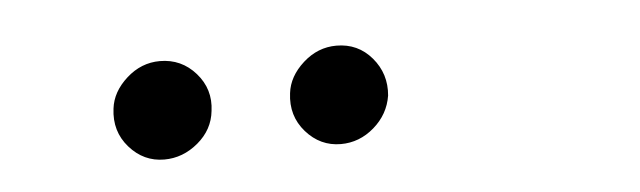

<svg xmlns="http://www.w3.org/2000/svg" viewBox="-25 -752 650 195"><g transform="rotate(-5 300.0 -654.0)"><path d="M137 -604Q116 -604 101.5 -620.5Q87 -637 90 -660Q92 -677 107 -690.5Q122 -704 141 -704Q163 -704 177.5 -687.5Q192 -671 189 -649Q187 -630 171.5 -617Q156 -604 137 -604ZM317 -604Q296 -604 281.5 -620.5Q267 -637 270 -660Q272 -677 287 -690.5Q302 -704 321 -704Q343 -704 357 -687.5Q371 -671 369 -649Q366 -630 351 -617Q336 -604 317 -604Z"/></g></svg>

Font: Kulim Park SemiBold
Style: Italic
Weight: 600
Italic angle: -8°
Designer: Noponies / Dale Sattler
Foundry: Noponies
Version: Version 1.000; ttfautohint (v1.8.3)